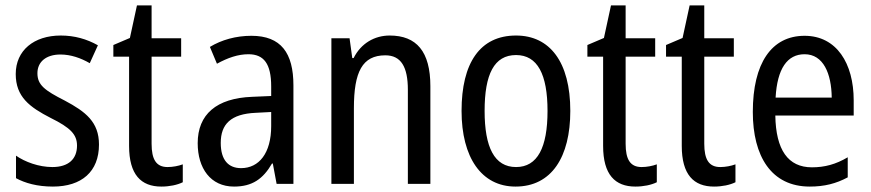

<svg xmlns="http://www.w3.org/2000/svg" viewBox="-20 -678 3211 708"><path d="M345 -145C345 -228 296 -266 219 -307C144 -345 118 -365 118 -408C118 -450 150 -477 203 -477C241 -477 278 -464 311 -445L341 -511C300 -534 255 -547 204 -547C105 -547 38 -492 38 -405C38 -321 89 -283 167 -243C240 -207 264 -182 264 -141C264 -92 233 -62 173 -62C123 -62 72 -81 39 -104V-21C72 -3 117 10 175 10C281 10 345 -45 345 -145Z M598 -62C556 -62 539 -90 539 -148V-469H648V-537H539V-658H485L459 -538L398 -512V-469H456V-140C456 -34 500 10 575 10C605 10 634 4 654 -6V-72C638 -66 617 -62 598 -62Z M907 -546C850 -546 797 -531 754 -505L780 -443C820 -465 858 -478 896 -478C953 -478 980 -443 980 -359V-324L910 -321C778 -316 709 -256 709 -150C709 -58 756 10 843 10C910 10 950 -18 983 -75H986L1000 0H1062V-363C1062 -483 1016 -546 907 -546ZM923 -262 980 -265V-213C980 -113 935 -58 869 -58C823 -58 794 -87 794 -151C794 -220 831 -258 923 -262Z M1417 -547C1361 -547 1311 -518 1284 -464H1279L1269 -537H1202V0H1285V-279C1285 -413 1316 -474 1401 -474C1459 -474 1484 -431 1484 -347V0H1567V-360C1567 -488 1516 -547 1417 -547Z M2083 -269C2083 -450 2007 -547 1883 -547C1750 -547 1682 -446 1682 -269C1682 -98 1755 10 1881 10C2014 10 2083 -99 2083 -269ZM1767 -269C1767 -404 1802 -475 1883 -475C1962 -475 1999 -404 1999 -269C1999 -134 1962 -62 1883 -62C1803 -62 1767 -135 1767 -269Z M2346 -62C2304 -62 2287 -90 2287 -148V-469H2396V-537H2287V-658H2233L2207 -538L2146 -512V-469H2204V-140C2204 -34 2248 10 2323 10C2353 10 2382 4 2402 -6V-72C2386 -66 2365 -62 2346 -62Z M2636 -62C2594 -62 2577 -90 2577 -148V-469H2686V-537H2577V-658H2523L2497 -538L2436 -512V-469H2494V-140C2494 -34 2538 10 2613 10C2643 10 2672 4 2692 -6V-72C2676 -66 2655 -62 2636 -62Z M2947 -546C2825 -546 2756 -445 2756 -265C2756 -102 2824 10 2966 10C3020 10 3063 -1 3106 -24V-98C3062 -72 3021 -61 2974 -61C2886 -61 2841 -125 2839 -252H3128V-308C3128 -444 3065 -546 2947 -546ZM2947 -478C3016 -478 3046 -407 3047 -318H2840C2846 -425 2883 -478 2947 -478Z"/></svg>

Font: Noto Sans Sinhala Condensed
Style: Regular
Weight: 400
Width: 3
Designer: Jelle Bosma - Monotype Design Team
Foundry: Monotype Imaging Inc.
Version: Version 2.006